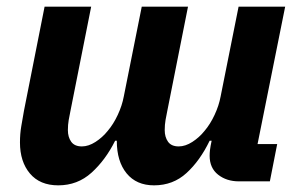

<svg xmlns="http://www.w3.org/2000/svg" viewBox="-20 -545 899 577"><path d="M155 12Q100 12 70 -23.5Q40 -59 40 -117Q40 -143 44 -166Q48 -189 52 -212L114 -525H254L192 -213Q189 -199 186.5 -184.5Q184 -170 184 -154Q184 -133 194 -119Q204 -105 226 -105Q246 -105 267 -118.5Q288 -132 304 -152Q321 -172 334 -200Q347 -228 352 -255L406 -525H545L483 -213Q480 -199 477.5 -184.5Q475 -170 475 -154Q475 -133 485 -119Q495 -105 517 -105Q537 -105 558 -118.5Q579 -132 595 -152Q612 -172 625 -200Q638 -228 643 -255L697 -525H837L754 -112H813L791 0H698Q661 0 635.5 -20Q610 -40 610 -77Q610 -85 611 -94Q612 -103 613 -107L616 -122H610Q581 -62 540.5 -25Q500 12 443 12Q390 12 360.5 -24Q331 -60 331 -122H326Q297 -64 255 -26Q213 12 155 12Z"/></svg>

Font: IBM Plex Sans
Style: Italic
Weight: 400
Italic angle: -11.31°
Designer: Mike Abbink, Paul van der Laan, Pieter van Rosmalen
Foundry: Bold Monday
Version: Version 3.201